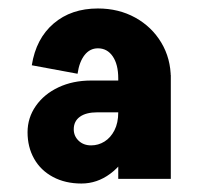

<svg xmlns="http://www.w3.org/2000/svg" viewBox="-20 -741 468 453"><path d="M259 -319V-564H383V-319ZM172 -308 195 -398Q212 -398 226.5 -407Q241 -416 250 -433.5Q259 -451 259 -476L308 -483Q308 -433 289.5 -393.5Q271 -354 240 -331Q209 -308 172 -308ZM172 -308Q134 -308 105 -323.5Q76 -339 60.5 -366.5Q45 -394 45 -429L154 -436Q154 -420 165.5 -409Q177 -398 195 -398ZM45 -429Q45 -463 64.5 -491Q84 -519 118 -535Q152 -551 195 -551L210 -476Q183 -476 168.5 -465.5Q154 -455 154 -436ZM210 -476 195 -551H281V-476ZM259 -476V-557H308V-483ZM383 -556H259Q259 -589 246 -608Q233 -627 211 -627V-721Q260 -721 299 -699.5Q338 -678 360.5 -640.5Q383 -603 383 -556ZM163 -567 55 -587Q65 -650 106.5 -685.5Q148 -721 211 -721V-627Q192 -627 179.5 -611Q167 -595 163 -567Z"/></svg>

Font: Akshar Light
Style: Regular
Weight: 300
Designer: Tall Chai
Foundry: Tall Chai
Version: Version 1.100